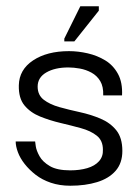

<svg xmlns="http://www.w3.org/2000/svg" viewBox="-20 -582 442 612"><path d="M204 10Q170 10 142 0.5Q114 -9 93.5 -25Q73 -41 58.5 -59.5Q44 -78 37 -97Q30 -116 30 -131H92Q92 -130 94 -116Q96 -102 106 -84Q116 -66 139 -52.5Q162 -39 204 -39Q234 -39 258 -46Q282 -53 295.5 -68Q309 -83 308 -105Q308 -134 288.5 -149.5Q269 -165 238 -173.5Q207 -182 173 -190Q139 -198 108 -210.5Q77 -223 58 -246Q39 -269 40 -310Q41 -360 85.5 -389.5Q130 -419 200 -419Q229 -419 259.5 -412Q290 -405 315.5 -389.5Q341 -374 356 -346.5Q371 -319 369 -278H309Q310 -306 299.5 -323.5Q289 -341 271.5 -350.5Q254 -360 234.5 -363.5Q215 -367 198 -367Q155 -367 127.5 -351Q100 -335 100 -306Q100 -279 119.5 -264Q139 -249 169.5 -240.5Q200 -232 234.5 -224.5Q269 -217 300 -204Q331 -191 350.5 -167Q370 -143 370 -101Q370 -62 348.5 -37.5Q327 -13 289.5 -1.5Q252 10 204 10ZM217 -450H185V-459L236 -562H295V-548Z"/></svg>

Font: Darker Grotesque Light Medium
Style: Regular
Weight: 500
Version: Version 1.000;gftools[0.9.28]